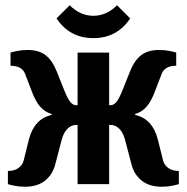

<svg xmlns="http://www.w3.org/2000/svg" viewBox="-20 -700 710 730"><path d="M10 0V-50Q35 -50 50.5 -61.5Q66 -73 70 -90L90 -170Q110 -248 176 -263V-267Q152 -273 133.5 -293.5Q115 -314 100 -355L75 -420Q63 -450 20 -450V-500Q25 -502 44 -506Q63 -510 85 -510Q128 -510 153.5 -490Q179 -470 195 -430L225 -355Q238 -323 248 -311.5Q258 -300 270 -300H275V-500H395V-300H400Q412 -300 422 -311.5Q432 -323 445 -355L475 -430Q491 -470 516.5 -490Q542 -510 585 -510Q607 -510 626 -506Q645 -502 650 -500V-450Q607 -450 595 -420L570 -355Q555 -314 536.5 -293.5Q518 -273 494 -267V-263Q560 -248 580 -170L600 -90Q604 -73 619.5 -61.5Q635 -50 660 -50V0Q655 2 636 6Q617 10 595 10Q548 10 519 -13Q490 -36 480 -75L455 -170Q448 -196 433.5 -210.5Q419 -225 400 -225H395V0H275V-225H270Q251 -225 236.5 -210.5Q222 -196 215 -170L190 -75Q180 -36 151 -13Q122 10 75 10Q53 10 34 6Q15 2 10 0ZM195 -630 245 -680Q285 -640 335 -640Q385 -640 425 -680L475 -630Q425 -555 335 -555Q245 -555 195 -630Z"/></svg>

Font: Cuprum
Style: Bold
Weight: 700
Designer: Jovanny Lemonad
Foundry: Jovanny Lemonad
Version: Version 2.000